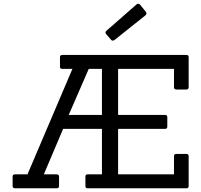

<svg xmlns="http://www.w3.org/2000/svg" viewBox="-20 -1014 1084 1034"><path d="M715 -990Q719 -994 724 -994Q729 -994 734 -989L765 -951Q773 -941 764 -932L596 -798Q584 -791 577 -801L552 -830Q543 -841 554 -849ZM984 0H452Q440 0 440 -12V-63Q440 -75 452 -75H529V-320H320L216 -75H285Q298 -75 298 -63V-12Q298 0 285 0H61Q48 0 48 -12V-63Q48 -75 61 -75H128L370 -643H315Q303 -643 303 -655V-706Q303 -718 315 -718H984Q996 -718 996 -706V-545Q996 -532 984 -532H930Q917 -532 917 -545V-643H616V-395H869Q881 -395 881 -383V-332Q881 -320 869 -320H616V-75H917V-173Q917 -185 929 -185H984Q996 -185 996 -173V-12Q996 0 984 0ZM529 -395V-643H458L350 -395Z"/></svg>

Font: Sanchez
Style: Regular
Weight: 400
Designer: Daniel Hernández
Foundry: LatinoType
Version: Version 1.001